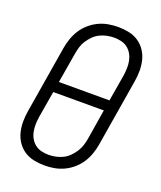

<svg xmlns="http://www.w3.org/2000/svg" viewBox="-139 -831 778 928"><g transform="rotate(20 250.0 -367.5)"><path d="M202 8Q173 8 146 2.5Q119 -3 97 -17.5Q75 -32 60 -54Q45 -76 38.5 -102Q32 -128 32 -156Q32 -184 37 -213L94 -558Q98 -582 106.5 -606.5Q115 -631 129 -653Q143 -675 163.5 -693Q184 -711 208 -722.5Q232 -734 257.5 -738.5Q283 -743 307 -743Q336 -743 363 -737.5Q390 -732 412 -717.5Q434 -703 449 -681Q464 -659 470.5 -633Q477 -607 477 -579Q477 -551 472 -522L415 -177Q411 -153 402.5 -128.5Q394 -104 380 -82Q366 -60 345.5 -42Q325 -24 301 -12.5Q277 -1 251.5 3.5Q226 8 202 8ZM389 -395 412 -531Q415 -551 415.5 -570Q416 -589 412.5 -607Q409 -625 400 -641Q391 -657 377 -668Q363 -679 344.5 -683.5Q326 -688 307 -688Q289 -688 270 -684Q251 -680 234 -671.5Q217 -663 203 -649Q189 -635 178.5 -618.5Q168 -602 163 -584.5Q158 -567 155 -549L129 -395ZM202 -47Q220 -47 239 -51Q258 -55 275 -63.5Q292 -72 306 -86Q320 -100 330.5 -116.5Q341 -133 346.5 -150.5Q352 -168 355 -186L380 -340H120L97 -204Q94 -184 93.5 -165Q93 -146 96.5 -128Q100 -110 109 -94Q118 -78 132 -67Q146 -56 164.5 -51.5Q183 -47 202 -47Z"/></g></svg>

Font: Iosevka Curly Light
Style: Italic
Weight: 300
Italic angle: -9°
Monospace: yes
Designer: Belleve Invis
Foundry: Belleve Invis
Version: Version 22.1.2; ttfautohint (v1.8.4)